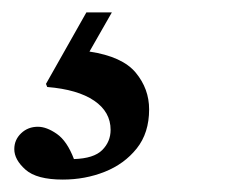

<svg xmlns="http://www.w3.org/2000/svg" viewBox="-20 -30 400 309"><path d="M160 -10 124 53Q177 61 198.5 87Q220 113 220 146Q220 184 200 209Q180 234 148.5 246.5Q117 259 81 259Q39 259 21 243Q3 227 3 210Q3 195 14 184.5Q25 174 41 174Q55 174 71.5 185.5Q88 197 99 226Q131 225 144.5 211.5Q158 198 158 179Q158 150 131.5 132Q105 114 56 110L54 105L119 -10Z"/></svg>

Font: Tiro Telugu
Style: Italic
Weight: 400
Italic angle: -11°
Designer: Telugu: John Hudson & Fiona Ross, assisted by Kaja Sojewska. Latin: John Hudson with Paul Hanslow, assisted by Kaja Soje
Foundry: Tiro Typeworks Ltd.
Version: Version 1.52